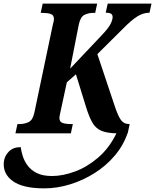

<svg xmlns="http://www.w3.org/2000/svg" viewBox="-73 -734 854 1057"><path d="M12 0 23 -51H34Q61 -51 84 -61.5Q107 -72 116 -113L217 -594Q221 -609 222.5 -617Q224 -625 224 -629Q224 -651 206.5 -657Q189 -663 162 -663H151L162 -714H462L451 -663H440Q413 -663 391.5 -652Q370 -641 361 -600L313 -356L488 -541Q524 -579 535.5 -602Q547 -625 547 -640Q547 -652 539 -658Q531 -664 509 -664L520 -714H761L750 -664Q715 -664 682 -643Q649 -622 607 -579L463 -436L559 -149Q577 -95 593 -73Q609 -51 638 -51H641L630 0H629Q606 67 558.5 123Q511 179 447.5 219Q384 259 312.5 281Q241 303 171 303Q53 303 -2.5 263Q-58 223 -52 158Q-48 124 -24 100Q0 76 41 76Q44 99 52.5 126Q61 153 79.5 178Q98 203 130.5 219Q163 235 214 235Q272 235 339 210.5Q406 186 467 134Q528 82 568 0Q515 -1 484 -14.5Q453 -28 435 -60Q417 -92 400 -147L345 -325L295 -281L259 -114Q257 -105 255.5 -97Q254 -89 254 -85Q254 -63 272 -57Q290 -51 317 -51H328L317 0Z"/></svg>

Font: Noto Serif Condensed
Style: Bold Italic
Weight: 700
Width: 3
Italic angle: -12°
Designer: Monotype Design Team
Foundry: Monotype Imaging Inc.
Version: Version 2.014